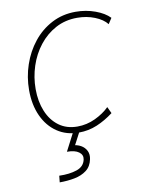

<svg xmlns="http://www.w3.org/2000/svg" viewBox="-83 -579 645 847"><g transform="rotate(-10 239.5 -155.5)"><path d="M237.3 7.8Q181.6 7.8 140.1 -20.3Q98.6 -48.3 75.7 -98.4Q52.7 -148.4 52.7 -214.4Q52.7 -272.9 71.3 -327.6Q89.8 -382.3 124.3 -425.5Q158.7 -468.8 207 -494.1Q255.4 -519.5 314.5 -519.5Q360.8 -519.5 402.1 -504.4Q443.4 -489.3 465.8 -465.8L449.2 -440.4Q431.2 -463.4 395 -477.8Q358.9 -492.2 316.4 -492.2Q263.2 -492.2 220 -469Q176.8 -445.8 145.8 -406.2Q114.7 -366.7 98.4 -316.9Q82 -267.1 82 -213.9Q82 -158.2 100.1 -114.3Q118.2 -70.3 152.6 -44.9Q187 -19.5 235.4 -19.5Q277.3 -19.5 315.7 -37.6Q354 -55.7 379.4 -81.1L393.1 -51.8Q357.9 -24.9 319.1 -8.5Q280.3 7.8 237.3 7.8ZM115.2 209.5 118.2 180.2Q164.6 181.6 197.5 170.4Q230.5 159.2 236.8 127.9Q240.7 107.9 223.1 95Q205.6 82 169.9 82L212.4 0H241.7L200.7 78.1L196.3 58.1Q219.2 59.1 236.1 68.6Q252.9 78.1 261 94.5Q269 110.8 264.6 131.8Q258.3 163.6 236.1 180.4Q213.9 197.3 182.1 203.4Q150.4 209.5 115.2 209.5Z"/></g></svg>

Font: Reddit Sans ExtraLight
Style: Italic
Weight: 250
Italic angle: -11.25°
Designer: Stephen Hutchings
Version: Version 1.013